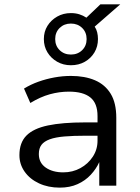

<svg xmlns="http://www.w3.org/2000/svg" viewBox="-20 -851 641 880"><path d="M254 9Q201 9 159 -10.5Q117 -30 93 -64Q69 -98 69 -140Q69 -197 101 -229.5Q133 -262 199.5 -276Q266 -290 370 -290H441V-229H374Q316 -229 275 -225.5Q234 -222 208 -212.5Q182 -203 170 -187Q158 -171 158 -145Q158 -105 189.5 -83Q221 -61 270 -61Q313 -61 348.5 -80.5Q384 -100 405.5 -133Q427 -166 427 -206V-319Q427 -378 394 -404.5Q361 -431 296 -431Q252 -431 208.5 -419Q165 -407 119 -379L90 -445Q121 -464 156 -476.5Q191 -489 229 -496Q267 -503 305 -503Q369 -503 415.5 -483Q462 -463 487.5 -421Q513 -379 513 -311V0H435V-108Q421 -77 396 -50Q371 -23 335.5 -7Q300 9 254 9ZM305 -552Q270 -552 242 -568Q214 -584 197.5 -611Q181 -638 181 -672Q181 -706 197.5 -732.5Q214 -759 242 -775Q270 -791 305 -791Q326 -791 343.5 -785.5Q361 -780 376 -770L440 -831H531L414 -729Q422 -717 425.5 -702.5Q429 -688 429 -672Q429 -638 413 -611Q397 -584 369 -568Q341 -552 305 -552ZM305 -601Q336 -601 356.5 -621Q377 -641 377 -672Q377 -703 356.5 -723Q336 -743 305 -743Q274 -743 253.5 -723Q233 -703 233 -672Q233 -641 253.5 -621Q274 -601 305 -601Z"/></svg>

Font: Nunito Sans 8pt
Style: Regular
Weight: 400
Version: Version 3.101;gftools[0.9.27]